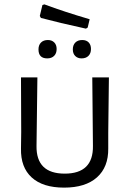

<svg xmlns="http://www.w3.org/2000/svg" viewBox="-20 -852 589 878"><path d="M475 -173V-245L478 -498H402L405 -185C406.3 -100.3 363.3 -58 276 -58C188.7 -58 145.7 -100.3 147 -185L151 -498H76L77 -249L76 -173C74.7 -115.7 91 -71.5 125 -40.5C159 -9.5 208.3 6 273 6C338.3 6 388.5 -9.7 423.5 -41C458.5 -72.3 475.7 -116.3 475 -173ZM390 -764C310.7 -787.3 241.7 -810 183 -832L174 -829L162 -779L167 -770C221.7 -755.3 290.3 -739 373 -721L381 -726ZM228 -658C220.7 -665.3 211 -669 199 -669C185.7 -669 175.2 -665.2 167.5 -657.5C159.8 -649.8 156 -639.3 156 -626C156 -598.7 169.3 -585 196 -585C209.3 -585 219.8 -588.8 227.5 -596.5C235.2 -604.2 239 -614.7 239 -628C239 -640.7 235.3 -650.7 228 -658ZM385.5 -658C378.5 -665.3 368.7 -669 356 -669C342.7 -669 332.2 -665.2 324.5 -657.5C316.8 -649.8 313 -639.3 313 -626C313 -613.3 316.7 -603.3 324 -596C331.3 -588.7 341 -585 353 -585C366.3 -585 376.8 -588.8 384.5 -596.5C392.2 -604.2 396 -614.7 396 -628C396 -640.7 392.5 -650.7 385.5 -658Z"/></svg>

Font: Alegreya Sans SC
Style: Regular
Weight: 400
Designer: Juan Pablo del Peral
Foundry: Huerta Tipografica
Version: Version 1.000;PS 001.000;hotconv 1.0.70;makeotf.lib2.5.58329